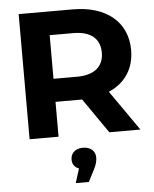

<svg xmlns="http://www.w3.org/2000/svg" viewBox="-62 -752 860 1070"><g transform="rotate(-5 367.5 -217.0)"><path d="M546 -225C637 -264 690 -341 690 -446C690 -603 573 -700 386 -700H83V0H245V-195H386H394L529 0H703ZM526 -446C526 -370 476 -324 377 -324H245V-568H377C476 -568 526 -523 526 -446ZM375 73C332 73 306 98 306 133C306 159 319 178 343 186L318 266H391L426 198C441 170 444 149 444 133C444 98 418 73 375 73Z"/></g></svg>

Font: AWKNG-Font
Style: Bold
Weight: 700
Designer: Awakening Church
Foundry: Awakening Church
Version: Version 1.700;PS 001.700;hotconv 1.0.88;makeotf.lib2.5.64775